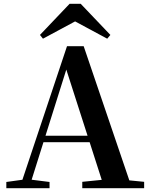

<svg xmlns="http://www.w3.org/2000/svg" viewBox="-20 -987 786 1007"><path d="M403.3 -967H344.9L189.6 -803.8L205.3 -784.1L413.6 -896.1H334.2L542.3 -784.1L558.9 -803.8ZM13.2 0H239.8V-32.6L131.1 -46.3H112.6L13.2 -32.6ZM82.8 0H132L334.2 -642.5L337.4 -656.5H316.7L527.6 0H672.2L418.9 -744.6H331.4ZM193.5 -241.1H524.9L517.8 -275H200.6ZM411.5 0H736V-33.4L597.4 -47H546.7L411.5 -33.4Z"/></svg>

Font: Source Han Serif TW VF
Style: Regular
Weight: 250
Designer: Ryoko NISHIZUKA 西塚涼子 (kana & ideographs); Frank Grießhammer (Latin, Greek & Cyrillic); Wenlong ZHANG 张文龙 (bopomofo); San
Foundry: Adobe
Version: Version 2.002;hotconv 1.1.0;makeotfexe 2.6.0